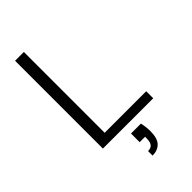

<svg xmlns="http://www.w3.org/2000/svg" viewBox="-279 -778 1082 1082"><g transform="rotate(-45 262.0 -237.0)"><path d="M80 0V-700H150V-56H481V0ZM250 226V190Q274 190 284.5 176Q295 162 295 135V121H252V52H331Q335 70 337 87.5Q339 105 339 119Q339 177 315 201.5Q291 226 250 226Z"/></g></svg>

Font: DM Sans 12pt Light
Style: Regular
Weight: 300
Version: Version 4.004;gftools[0.9.30]